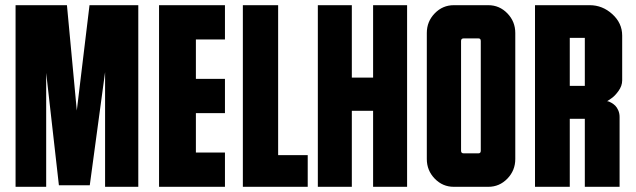

<svg xmlns="http://www.w3.org/2000/svg" viewBox="-20 -720 2450 740"><path d="M325 -700H513V0H385V-442L326 -6H207L158 -439V0H40V-700H238L276 -294Z M847 -568H735V-416H847V-284H735V-132H847V0H593V-700H847Z M1052 -122H1166V0H916V-700H1052Z M1418 -700H1549V0H1418V-293H1336V0H1205V-700H1336V-421H1418Z M1862 -700Q1905 -700 1935.5 -668.5Q1966 -637 1966 -593V-107Q1966 -63 1935.5 -31.5Q1905 0 1862 0H1729Q1686 0 1655.5 -31.5Q1625 -63 1625 -107V-593Q1625 -637 1655.5 -668.5Q1686 -700 1729 -700ZM1824 -129Q1833 -129 1833 -139V-562Q1833 -572 1824 -572H1767Q1757 -572 1757 -562V-139Q1757 -129 1767 -129Z M2378 -410Q2378 -389 2363.5 -369Q2349 -349 2335 -340L2320 -330Q2322 -330 2325.5 -329Q2329 -328 2337 -323.5Q2345 -319 2351.5 -312.5Q2358 -306 2363 -294.5Q2368 -283 2368 -269V0H2234V-262H2176V0H2042V-700H2253Q2302 -700 2340 -665.5Q2378 -631 2378 -583ZM2234 -389V-574H2176V-389Z"/></svg>

Font: Bayformers-TFTCGName
Style: Regular
Weight: 400
Designer: billmoo
Foundry: Bayformers
Version: Version 1.021;Fontself Maker 3.5.4